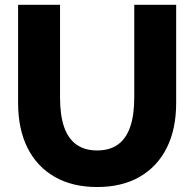

<svg xmlns="http://www.w3.org/2000/svg" viewBox="-20 -752 796 787"><path d="M702.1 -732.4V-330.1Q702.1 -222.7 663.3 -145.5Q624.5 -68.4 552 -26.9Q479.5 14.6 377.9 14.6Q277.3 14.6 204.6 -26.9Q131.8 -68.4 93 -145.5Q54.2 -222.7 54.2 -330.1V-732.4H226.1V-352.5Q226.1 -279.3 242.9 -231.2Q259.8 -183.1 293.5 -159.2Q327.1 -135.3 377.9 -135.3Q429.2 -135.3 462.9 -159.2Q496.6 -183.1 513.4 -231.2Q530.3 -279.3 530.3 -352.5V-732.4Z"/></svg>

Font: Kumbh Sans ExtraBold
Style: Regular
Weight: 800
Version: Version 1.005